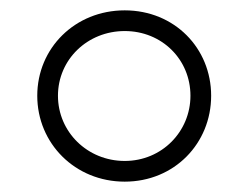

<svg xmlns="http://www.w3.org/2000/svg" viewBox="-20 -711 467 371"><path d="M52 -526C52 -434 125 -360 221 -360C317 -360 388 -434 388 -526C388 -618 317 -691 221 -691C125 -691 52 -618 52 -526ZM92 -526C92 -596 149 -651 221 -651C293 -651 348 -596 348 -526C348 -457 293 -400 221 -400C149 -400 92 -456 92 -526Z"/></svg>

Font: Charger Sport
Style: ExLitExt
Weight: 200
Designer: Jasper
Foundry: Cannot Into Space Fonts
Version: Version 1.1